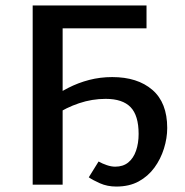

<svg xmlns="http://www.w3.org/2000/svg" viewBox="-20 -678 680 705"><path d="M407 7Q374 7 347 -5Q320 -17 306 -27L342 -85Q356 -77 372.5 -71.5Q389 -66 403 -66Q432 -66 451 -81.5Q470 -97 479.5 -124.5Q489 -152 489 -186Q489 -254 459.5 -284.5Q430 -315 368 -315Q318 -315 270.5 -299Q223 -283 184 -257L158 -310Q193 -336 230 -355Q267 -374 307.5 -384.5Q348 -395 392 -395Q485 -395 539.5 -348Q594 -301 594 -208Q594 -171 582 -132.5Q570 -94 547 -62.5Q524 -31 489.5 -12Q455 7 407 7ZM100 0V-658H210V0ZM151 -574V-658H518V-574Z"/></svg>

Font: Ysabeau Office SemiBold
Style: Regular
Weight: 600
Designer: Christian Thalmann (Catharsis Fonts)
Version: Version 2.001;gftools[0.9.30]; featfreeze: tnum,lnum,ss02